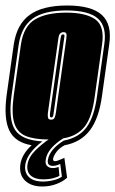

<svg xmlns="http://www.w3.org/2000/svg" viewBox="-27 -523 419 698"><path d="M127 155Q86 155 64 133.5Q42 112 47 75Q52 38 88 5Q28 -5 7 -48.5Q-14 -92 -3 -176L23 -361Q34 -435 81 -469Q128 -503 217 -503Q306 -503 343.5 -468.5Q381 -434 370 -361L344 -176Q333 -93 300 -49.5Q267 -6 208 5Q189 15 178.5 29Q168 43 166 54Q165 63 173 63Q179 63 188 59Q197 55 207 51L217 123Q202 137 178 146Q154 155 127 155ZM129 137Q148 137 168 132Q188 127 198 119L192 73Q189 74 182 77Q175 80 165 80Q144 80 147 59Q153 20 205 -12Q259 -22 287.5 -60Q316 -98 326 -176L352 -361Q362 -426 329 -455.5Q296 -485 215 -485Q133 -485 92 -455.5Q51 -426 41 -361L15 -176Q3 -88 28 -50.5Q53 -13 127 -9Q72 33 65 75Q61 104 78 120.5Q95 137 129 137ZM130 129Q100 129 84.5 115Q69 101 73 75Q77 48 102 23.5Q127 -1 150 -16H149Q98 -16 67 -28.5Q36 -41 25 -75.5Q14 -110 23 -176L49 -361Q59 -428 100.5 -452.5Q142 -477 214 -477Q285 -477 319.5 -452.5Q354 -428 344 -361L318 -176Q308 -97 280.5 -62.5Q253 -28 203 -20Q177 -4 159.5 16Q142 36 139 59Q137 74 145 81Q153 88 164 88Q172 88 177.5 86.5Q183 85 186 84L189 116Q184 120 167.5 124.5Q151 129 130 129ZM159 -88Q169 -88 172 -96.5Q175 -105 176 -112L214 -382Q216 -396 214 -401Q212 -406 204 -406Q197 -406 192 -401.5Q187 -397 185 -382L147 -112Q146 -102 147.5 -95Q149 -88 159 -88ZM160 -96Q156 -96 155 -99Q154 -102 155 -112L193 -382Q195 -393 196.5 -395.5Q198 -398 202 -398Q206 -398 207 -395.5Q208 -393 206 -382L168 -112Q167 -102 165 -99Q163 -96 160 -96Z"/></svg>

Font: Alumni Sans Collegiate One
Style: Italic
Weight: 400
Italic angle: -8°
Designer: Robert E. Leuschke
Foundry: Robert E. Leuschke
Version: Version 1.100